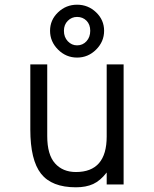

<svg xmlns="http://www.w3.org/2000/svg" viewBox="-20 -785 656 817"><path d="M109 -234V-511H181V-206Q181 -127 214 -90Q247 -53 303 -53Q434 -53 434 -204V-511H506V0H434V-51Q407 -16 376.5 -2Q346 12 303 12Q200 12 154.5 -46Q109 -104 109 -234ZM193 -654Q193 -700 227 -732.5Q261 -765 308 -765Q355 -765 389 -732.5Q423 -700 423 -654Q423 -608 389 -574Q355 -540 308 -540Q261 -540 227 -574Q193 -608 193 -654ZM364 -654Q364 -681 348 -697Q332 -713 308 -713Q285 -713 268.5 -696.5Q252 -680 252 -654Q252 -627 268.5 -609.5Q285 -592 308 -592Q332 -592 348 -609.5Q364 -627 364 -654Z"/></svg>

Font: Overpass Mono Light
Style: Regular
Weight: 300
Monospace: yes
Designer: Delve Withrington, Dave Bailey
Foundry: Delve Fonts
Version: Version 1.000;DELV;Overpass